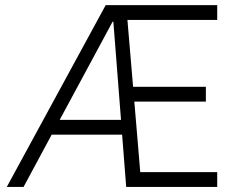

<svg xmlns="http://www.w3.org/2000/svg" viewBox="-20 -740 942 760"><path d="M398.4 -719.7H839.8V-661.1H484.4L506.8 -396.5H794.9V-337.9H511.7L535.2 -58.6H839.8V0H479.5L463.4 -207H184.6L73.2 0H6.8ZM459 -265.6 428.7 -654.3H425.8L216.3 -265.6Z"/></svg>

Font: Reddit Sans Fudge Light
Style: Regular
Weight: 300
Designer: Stephen Hutchings
Foundry: Reddit
Version: Version 1.013